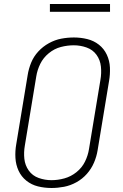

<svg xmlns="http://www.w3.org/2000/svg" viewBox="-20 -930 616 958"><path d="M237 8Q268 8 299.5 2Q331 -4 361 -20.5Q391 -37 413.5 -62.5Q436 -88 449 -118.5Q462 -149 467 -180L524 -525Q530 -559 528.5 -593Q527 -627 513 -657Q499 -687 473.5 -707Q448 -727 415.5 -735Q383 -743 349 -743Q317 -743 285.5 -737Q254 -731 224 -714.5Q194 -698 171 -673Q148 -648 135.5 -617.5Q123 -587 118 -555L61 -210Q55 -176 57 -142Q59 -108 72.5 -78.5Q86 -49 111.5 -28.5Q137 -8 169.5 0Q202 8 237 8ZM237 -31Q204 -31 173 -42Q142 -53 123.5 -79Q105 -105 101.5 -137.5Q98 -170 104 -204L161 -549Q166 -581 181 -611.5Q196 -642 223.5 -664.5Q251 -687 283.5 -695.5Q316 -704 348 -704Q381 -704 412 -693Q443 -682 461.5 -656.5Q480 -631 483.5 -598Q487 -565 481 -531L424 -186Q419 -154 404 -123.5Q389 -93 361.5 -71Q334 -49 301.5 -40Q269 -31 237 -31ZM529 -871V-910H229V-871Z"/></svg>

Font: Iosevka Sparkle Extralight
Style: Italic
Weight: 200
Italic angle: -9°
Designer: Belleve Invis
Foundry: Belleve Invis
Version: Version 4.5.0; ttfautohint (v1.8.3)